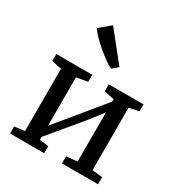

<svg xmlns="http://www.w3.org/2000/svg" viewBox="-200 -1017 1090 1158"><g transform="rotate(30 345.0 -438.0)"><path d="M38.5 0V-49L109.5 -57.5V-491.5L40.5 -506V-554.5H291V-506L213.5 -491.5V-155.5L286 -243L476 -474.5V-491.5L406 -506V-554.5H648V-506L580 -491.5V-57.5L651 -49V0H400V-49L476 -57.5V-399L398 -299L213.5 -77.5V-57L276 -49V0ZM370 -643.5Q351 -652 322.5 -672.2Q294 -692.5 263.8 -718.2Q233.5 -744 209.2 -769.2Q185 -794.5 174.5 -812.5L250 -876L410 -676.5L371 -643.5Z"/></g></svg>

Font: Merriweather 20pt
Style: Regular
Weight: 400
Version: Version 2.100